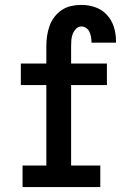

<svg xmlns="http://www.w3.org/2000/svg" viewBox="-20 -763 540 783"><path d="M72 0V-88H169V-416H65V-504H169V-575Q169 -596 172 -616.5Q175 -637 182 -657Q189 -677 202 -694Q215 -711 232.5 -722.5Q250 -734 270.5 -738.5Q291 -743 312 -743Q341 -743 368.5 -733.5Q396 -724 415.5 -703Q435 -682 444 -654Q453 -626 453 -597Q453 -595 453 -593Q453 -591 453 -589H353Q353 -590 353 -590.5Q353 -591 353 -592Q353 -603 351 -613.5Q349 -624 344.5 -633.5Q340 -643 331 -649Q322 -655 312 -655Q299 -655 290 -645.5Q281 -636 276.5 -624.5Q272 -613 271 -600Q270 -587 270 -575V-504H416V-416H270V-88H389V0Z"/></svg>

Font: Iosevka Slab Semibold
Style: Regular
Weight: 600
Monospace: yes
Designer: Belleve Invis
Foundry: Belleve Invis
Version: Version 11.1.1; ttfautohint (v1.8.3)